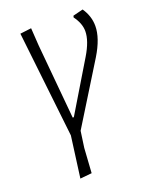

<svg xmlns="http://www.w3.org/2000/svg" viewBox="-125 -529 623 788"><g transform="rotate(-20 186.0 -134.5)"><path d="M334 -459Q360 -421 360 -378Q360 -325 318 -256L156 6L146 77L139 185L88 190L112 10L60 -453L109 -459L114 -382L144 -56H149L279 -272Q314 -330 314 -372Q314 -406 288 -441L290 -448Z"/></g></svg>

Font: Alegreya Sans SC Light
Style: Italic
Weight: 300
Italic angle: -7°
Designer: Juan Pablo del Peral
Foundry: Huerta Tipografica
Version: Version 2.007